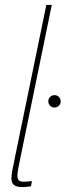

<svg xmlns="http://www.w3.org/2000/svg" viewBox="-20 -750 265 775"><path d="M200 -316C214 -316 225 -327 225 -341C225 -355 214 -366 200 -366C186 -366 175 -355 175 -341C175 -327 186 -316 200 -316ZM26 -31C26 -5 40 5 69 5C81 5 92 4 105 2L109 -19C49 -12 42 -15 57 -87L189 -730H167L42 -123C31 -70 26 -46 26 -31Z"/></svg>

Font: Nacelle Thin
Style: Italic
Weight: 100
Italic angle: -12°
Designer: Sora Sagano
Foundry: Sora Sagano
Version: Version 1.000;FEAKit 1.0